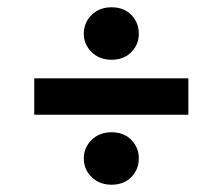

<svg xmlns="http://www.w3.org/2000/svg" viewBox="-20 -555 611 527"><path d="M74 -240V-340H497V-240ZM286 -48Q253 -48 231.5 -69Q210 -90 210 -120Q210 -150 231.5 -171Q253 -192 286 -192Q320 -192 340.5 -171Q361 -150 361 -120Q361 -90 340.5 -69Q320 -48 286 -48ZM286 -391Q253 -391 231.5 -412Q210 -433 210 -462Q210 -493 231.5 -514Q253 -535 286 -535Q320 -535 340.5 -514Q361 -493 361 -462Q361 -433 340.5 -412Q320 -391 286 -391Z"/></svg>

Font: DM Sans 12pt SemiBold
Style: Regular
Weight: 600
Version: Version 4.004;gftools[0.9.30]